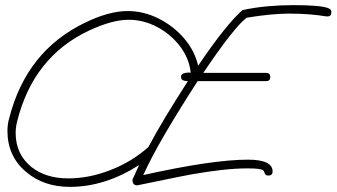

<svg xmlns="http://www.w3.org/2000/svg" viewBox="-20 -685 1311 748"><path d="M252 43Q150 43 82 -15Q9 -76 9 -175Q9 -186 10.5 -199Q12 -212 16 -225Q83 -487 312 -597Q405 -642 477 -642Q539 -642 596.5 -613.5Q654 -585 696 -537Q738 -489 752 -429Q808 -512 851.5 -566Q895 -620 924 -645L926 -646Q973 -656 1022.5 -660.5Q1072 -665 1123 -665Q1231 -665 1259 -653Q1271 -649 1271 -638Q1271 -621 1256 -621H1252Q1222 -626 1185.5 -629Q1149 -632 1106 -632Q1072 -632 1031 -628Q990 -624 941 -616Q891 -578 772 -401H1017Q1033 -401 1033 -385Q1033 -369 1017 -369H750Q677 -256 623.5 -164.5Q570 -73 538 -3Q808 -63 946 -63Q1042 -63 1042 -17Q1042 -1 1025 -1Q1014 -1 1011 -11Q1008 -21 1005 -21Q1000 -29 943 -29Q899 -29 845 -23Q791 -17 728 -6Q727 -6 673.5 4.5Q620 15 515 37H514Q496 37 496 15L522 -42Q389 43 253 43ZM246 10Q327 10 410.5 -22.5Q494 -55 558 -112Q587 -167 626 -231.5Q665 -296 712 -369Q685 -369 685 -385Q685 -404 723 -402Q717 -458 681 -505Q645 -552 592 -580Q539 -608 481 -608Q417 -608 327 -566Q110 -464 47 -213Q41 -189 41 -167Q41 -84 103 -34Q159 10 246 10Z"/></svg>

Font: Oooh Baby
Style: Regular
Weight: 400
Designer: Robert E. Leuschke
Foundry: Robert E. Leuschke
Version: Version 1.011; ttfautohint (v1.8.3)